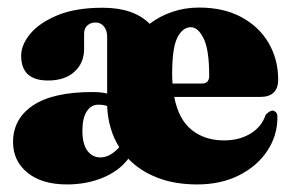

<svg xmlns="http://www.w3.org/2000/svg" viewBox="-20 -478 771 508"><path d="M716 -267.5Q716 -221.5 668 -221.5H441Q452.5 -162 487.2 -134.2Q522 -106.5 573 -106.5Q613 -106.5 642.8 -124.5Q672.5 -142.5 683 -174.5Q694 -185.5 701.5 -185.5Q706 -185 710 -181.2Q714 -177.5 714 -168Q714 -119 687.2 -78.8Q660.5 -38.5 612.5 -14.2Q564.5 10 502 10Q442 10 396 -8Q350 -26 319.5 -58Q295.5 -26 252.5 -8Q209.5 10 157.5 10Q90.5 10 52.5 -21.2Q14.5 -52.5 14.5 -102Q14.5 -163.5 67.2 -199Q120 -234.5 225 -234.5Q247.5 -234.5 263.5 -230.5V-380.5Q263.5 -397.5 255 -408Q246.5 -418.5 233 -418.5Q219.5 -418.5 211 -410.5Q202.5 -402.5 202.5 -389V-348.5Q202.5 -311.5 177 -288.2Q151.5 -265 107 -265Q36 -265 36 -330.5Q36 -359.5 60.2 -388.8Q84.5 -418 132.5 -437.8Q180.5 -457.5 251.5 -457.5Q334 -457.5 376 -415Q402 -435 435.5 -446.5Q469 -458 506.5 -458Q572 -458 619 -432.5Q666 -407 691 -363.8Q716 -320.5 716 -267.5ZM435.5 -282Q435.5 -268.5 436.5 -257H514.5Q533.5 -257 533.5 -277.5Q533.5 -346.5 518.8 -376.2Q504 -406 485 -406Q463.5 -406 449.5 -379Q435.5 -352 435.5 -282ZM198 -132Q198 -97 211.2 -79.2Q224.5 -61.5 245.5 -61.5Q259.5 -61.5 272.5 -69.2Q285.5 -77 295.5 -88.5Q266 -135.5 263.5 -197.5Q254 -201 240 -201Q221 -201 209.5 -183.2Q198 -165.5 198 -132Z"/></svg>

Font: Fraunces 144pt S050 Black
Style: Regular
Weight: 900
Version: Version 1.000; ttfautohint (v1.8.3)